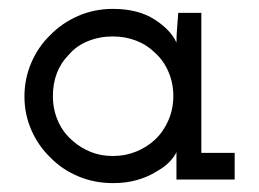

<svg xmlns="http://www.w3.org/2000/svg" viewBox="-20 -404 583 432"><path d="M508 0V-60H433V-375H381Q380 -358 378.5 -341Q377 -324 377 -308Q365 -336 328 -360Q291 -384 234 -384Q192 -384 155.5 -368Q119 -352 93 -325Q66 -299 50.5 -263Q35 -227 35 -187Q35 -147 50.5 -111.5Q66 -76 93 -50Q119 -23 155.5 -7.5Q192 8 234 8Q264 8 288.5 1Q313 -6 332 -18Q350 -28 361.5 -40Q373 -52 377 -62Q377 -53 377 -46Q377 -39 377 -30V0ZM234 -322Q262 -322 286.5 -312.5Q311 -303 329 -285Q348 -268 359 -242.5Q370 -217 370 -188Q370 -159 359 -133.5Q348 -108 329 -90Q311 -73 286.5 -63Q262 -53 234 -53Q207 -53 184.5 -62Q162 -71 145 -86Q123 -104 111 -130.5Q99 -157 99 -188Q99 -216 108 -239.5Q117 -263 135 -281Q152 -301 178 -311.5Q204 -322 234 -322Z"/></svg>

Font: Josefin Slab Thin SemiBold
Style: Regular
Weight: 600
Version: Version 2.000